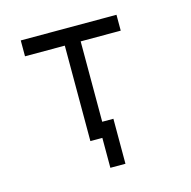

<svg xmlns="http://www.w3.org/2000/svg" viewBox="-86 -562 711 713"><g transform="rotate(-15 270.0 -205.5)"><path d="M311 -107V66H253V-49H207V-416H54V-477H422V-416H268V-107Z"/></g></svg>

Font: 3270 Nerd Font
Style: Regular
Weight: 400
Monospace: yes
Version: Version 3.0.1;Nerd Fonts 3.3.0